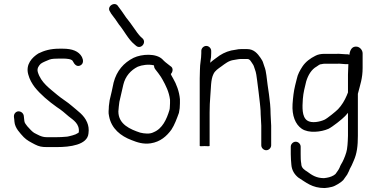

<svg xmlns="http://www.w3.org/2000/svg" viewBox="-20 -731 1902 970"><path d="M269 -38H215C189 -38 169.7 -51.2 152 -60C138 -69.3 129.6 -81.4 118 -93C112.5 -100 103 -111.2 103 -120C102 -129.6 101.1 -138 100 -147C96.3 -167.4 68.4 -177.5 55 -158.5C45.9 -145.7 53 -132.2 53 -116C55.5 -83.7 81.7 -58.1 100 -38C116.6 -21.4 134.1 -13.1 157 -1C177.5 9.3 191.4 12 215 12H269C331.4 12 421.9 1.7 427 -57C430 -79.2 427 -96.6 420 -113C404.2 -150.9 371.6 -170.6 343 -196C320.9 -215.7 293.4 -231.2 270 -251C231.6 -283.9 187.3 -312.7 171 -367C165.4 -386.5 177.4 -400.4 186 -409C198.8 -418.1 214.6 -423.2 230 -430C241.3 -434.5 263 -435 279 -435H298C315.5 -435 344.4 -433.8 349 -420C355.2 -407.5 367.9 -390.4 387 -401C402.7 -409.7 401.5 -428 394 -443C377.9 -472.9 344 -485 298 -485H279C235.4 -485 203 -475.5 174 -461C142.8 -441.5 107.8 -405.8 123 -354C129.3 -330.4 141.1 -309.6 155 -291C185.9 -252.4 226.4 -219 267 -190C290 -175.2 307.8 -160.1 327 -143C350.5 -124.7 383.2 -105 378 -63C378 -62.3 377.3 -61.3 376 -60C365.8 -53.6 358.2 -50.1 346 -47C334 -44.6 324.2 -40 310 -40C297.3 -38.7 282.7 -38 269 -38Z M699 -538 691 -545C680.8 -555.2 666 -575 657 -589L637 -617C625.6 -632.9 619.2 -638.3 610 -653C600.1 -668.5 587.5 -685 577 -699C561.5 -727 516.1 -698.5 536 -672L541 -663C545 -657 549.7 -650.7 555 -644C564.7 -632.9 572.3 -618.2 581 -607C606.2 -577.6 628.2 -531.6 659 -507L667 -500C691.5 -478.6 723.4 -516.6 699 -538ZM758 -400C758 -393.3 759.7 -387.7 763 -383C768.9 -375.2 773.6 -369.5 780 -361L792 -344C795.3 -339.3 798.3 -334.3 801 -329C817.2 -299.9 834 -267 839 -227V-209C839 -203 838.7 -196.7 838 -190C838 -184.7 837.3 -179.7 836 -175C822 -128.3 800.3 -80.7 756 -63C737.2 -52.6 708.4 -55.9 688 -61C638.7 -77.4 578 -102.5 578 -168C579.4 -182.2 580.6 -201.6 583 -216C590.2 -247.3 595.4 -271 603 -303C613.1 -346.1 641.1 -376.6 676 -394C696.8 -402.7 730.8 -407.6 757 -401ZM843 -357C854.2 -368.2 856.4 -388.5 841 -397L832 -404C822.5 -410.8 808.5 -422.3 801 -431C769.1 -462.9 696.4 -458.5 655 -439C604.9 -413.9 569.5 -373.3 554 -314C547.7 -280.7 541.4 -256.9 534 -225L530 -195C530 -174.6 526.1 -164.9 531 -144C542.8 -80.9 590.1 -43.6 645 -23C672.5 -12 703.7 -1.2 741.5 -7C790.2 -14.5 822.2 -43.2 846 -76C861.6 -99.4 873.5 -132 884 -161C887.5 -176 889 -191.5 889 -209V-230C885.8 -268.4 871.1 -306.5 855 -334C851 -342 845.7 -348.9 843 -357Z M997 -474V-463C997 -431.7 990 -411.5 990 -376C989.3 -362 989 -348 989 -334V6C989 8 997.3 8.3 1014 7C1030.7 8.3 1039 8 1039 6V-163C1039 -187.8 1040.4 -223.8 1042.5 -245.5C1046.1 -282.6 1044.3 -328.7 1058 -356C1065.8 -374.1 1083.5 -384.7 1099 -396C1116.9 -409 1135.5 -424.8 1161 -428C1171.6 -429.1 1184.3 -433 1197 -433H1229C1242.8 -433 1247.5 -420.4 1255 -410C1263.6 -398.6 1262.5 -393.7 1268 -380C1274 -366 1276.9 -341.7 1279 -325C1283.3 -286.7 1289.5 -248.4 1293 -210L1295 -190C1296.3 -177.5 1297 -166.1 1297 -153C1297.7 -147 1298 -141 1298 -135C1298 -122.2 1300 -108.3 1300 -96V3C1300 16.2 1311.8 28 1325 28C1338.2 28 1350 16.2 1350 3V-96C1350 -107.6 1348 -123.2 1348 -135C1348 -141.7 1347.7 -148.3 1347 -155C1347 -224 1332.4 -285.9 1326 -350L1322 -374C1320 -382.7 1317.7 -390.3 1315 -397L1310 -412C1308 -420 1303.3 -429 1296 -439C1281.5 -460 1262.7 -483 1229 -483H1197C1189 -483 1180.7 -482 1172 -480C1138.4 -476.3 1113.2 -465.7 1090 -451C1075.6 -439.8 1054.8 -426.8 1042 -414C1042.7 -418.7 1043 -422 1043 -424C1046.1 -436.3 1047 -447.1 1047 -463V-474C1047 -487.2 1035.2 -499 1022 -499C1008.8 -499 997 -487.2 997 -474Z M1812 -388V-461C1812 -477.3 1799.5 -491.7 1785 -495C1764.3 -498.3 1751.3 -487 1746 -461V-459C1746 -457.7 1745.7 -456 1745 -454C1741.7 -456 1738 -457 1734 -457H1725C1712.2 -457 1693.9 -460.1 1682 -459H1620C1601.3 -459 1585.8 -456 1573 -449C1547.2 -436.1 1523.9 -418.9 1508 -395C1495.6 -375.7 1484.1 -356.5 1479 -331L1471 -299C1463.9 -270.5 1460.4 -238.7 1458 -205C1454.4 -147.1 1472 -102.7 1504.5 -80.5C1539.4 -56.6 1602.3 -64 1639 -80C1659 -89.4 1710 -129.9 1724 -145L1738 -161V-45C1738 -35.7 1737.7 -27 1737 -19C1737 -4.8 1734.4 9.5 1733 23C1730.9 40.2 1717.8 72.9 1710.5 86.5C1705.2 96.3 1699.6 104.2 1696 115C1691.1 127.1 1682 137.5 1675 148C1665.7 157.3 1646.1 164.8 1631 167L1617 169C1578 169 1555.2 153.4 1532 136C1518.5 127.5 1502 117.8 1502 96C1499.2 80.7 1499 66.4 1499 48V10C1499 -3.2 1487.2 -15 1474 -15C1460.8 -15 1449 -3.2 1449 10V48C1449 67.1 1450.6 84 1452 101C1454.1 130.5 1469.3 151.8 1487 166C1525.8 190.3 1556.5 219 1620 219L1638 217C1644 215.7 1650.3 214.3 1657 213C1673.6 209.2 1704.4 189.8 1714 179L1734 151C1737.3 145 1740.3 139 1743 133L1747 123C1755.6 107.9 1758.1 102 1767 81C1783.4 44.6 1788 6.1 1788 -45V-257C1799.8 -304.1 1812 -334.5 1812 -388ZM1738 -354V-264C1735.3 -258 1733.3 -253 1732 -249C1721.2 -223.1 1706.4 -198.9 1688 -179.5C1678.5 -169.5 1633.6 -132.6 1619 -126C1598.1 -116.4 1554.3 -106.2 1531.5 -122.5C1504.7 -141.7 1507.2 -189.3 1510 -231C1512.4 -264 1520.1 -290.9 1527 -320C1536.8 -351.8 1553.3 -380.2 1580 -395C1589.3 -400.6 1594 -407 1605 -407C1609.7 -408.3 1614.7 -409 1620 -409H1684C1695.1 -410.6 1712.5 -407 1725 -407H1740C1740 -389.9 1738 -374 1738 -354Z"/></svg>

Font: HoneyBee
Style: Book
Weight: 300
Foundry: Cannot Into Space Fonts
Version: Version 0.89